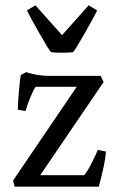

<svg xmlns="http://www.w3.org/2000/svg" viewBox="-20 -701 445 721"><path d="M165 -416H358L369 -393L131 -43H296Q305 -52 323 -86.5Q341 -121 347 -138L378 -132Q376 -93 351 0H35L29 -23L268 -375H114Q106 -365 93.5 -334.5Q81 -304 76 -284L47 -289Q47 -309 51 -356.5Q55 -404 58 -419L78 -430Q122 -416 165 -416ZM172 -505Q163 -514 127 -577.5Q91 -641 81 -662L113 -681L213 -569L313 -681L345 -662Q335 -641 299 -577.5Q263 -514 254 -505Q238 -503 213 -503Q188 -503 172 -505Z"/></svg>

Font: Buenard
Style: Regular
Weight: 400
Designer: Gustavo Ibarra
Foundry: FontFuror
Version: Version 1.001 2011